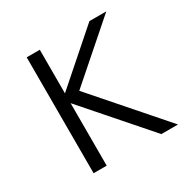

<svg xmlns="http://www.w3.org/2000/svg" viewBox="-115 -560 642 660"><g transform="rotate(-30 206.5 -230.0)"><path d="M74 -460H126V-287L323 -460H390L173 -270L409 0H343L126 -248V0H74Z"/></g></svg>

Font: Jost* Light
Style: Regular
Weight: 300
Version: Version 3.7